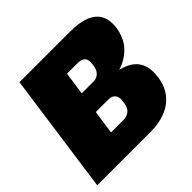

<svg xmlns="http://www.w3.org/2000/svg" viewBox="-172 -876 1051 1051"><g transform="rotate(-45 353.5 -350.0)"><path d="M111 -700H503Q575 -700 620.5 -681.5Q666 -663 685 -626.5Q704 -590 697 -534L696 -531Q683 -446 616.5 -397Q550 -348 443 -347L444 -372Q570 -371 625 -325Q680 -279 667 -185V-182Q659 -124 627.5 -83Q596 -42 545 -21Q494 0 425 0H13ZM363 -151Q384 -151 399.5 -158Q415 -165 424 -179.5Q433 -194 436 -217L437 -225Q442 -256 429 -272.5Q416 -289 387 -289H291L271 -151ZM399 -416Q417 -416 430 -423.5Q443 -431 451.5 -445Q460 -459 462 -478L463 -486Q468 -518 455 -533.5Q442 -549 407 -549H328L309 -416Z"/></g></svg>

Font: Pathway Extreme SemiCondensed Black
Style: Italic
Weight: 900
Width: 4
Italic angle: -8°
Version: Version 1.001;gftools[0.9.26]